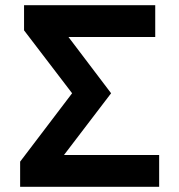

<svg xmlns="http://www.w3.org/2000/svg" viewBox="-20 -720 691 740"><path d="M57.6 0V-97L257.9 -360.6L72.7 -603V-700H578.3V-577.4H243.9L408.2 -360.6L226.6 -122.6H593.4V0Z"/></svg>

Font: Overpass
Style: Regular
Weight: 400
Designer: Delve Withrington, Dave Bailey, Thomas Jockin
Foundry: Delve Fonts LLC
Version: Version 4.000